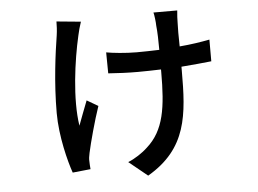

<svg xmlns="http://www.w3.org/2000/svg" viewBox="-50 -667 1100 820"><g transform="rotate(-5 500.0 -257.0)"><path d="M220 -601C220 -585 219 -562 216 -542C204 -467 187 -342 187 -211C187 -111 216 0 233 48L310 40C309 31 308 14 308 6C307 -2 309 -18 312 -30C321 -72 346 -165 367 -226L319 -254C306 -219 289 -178 279 -149C261 -263 284 -429 308 -533C311 -548 318 -574 324 -591ZM864 -467C828 -460 784 -453 735 -449C734 -490 734 -531 735 -548C735 -565 736 -585 738 -603H636C639 -593 643 -561 643 -546C646 -519 647 -480 647 -442C615 -441 582 -440 550 -440C502 -440 447 -446 420 -451L421 -361C460 -358 506 -356 547 -356C582 -356 615 -357 647 -358V-346C647 -196 634 -98 557 -30C535 -9 501 13 473 24L553 89C726 -12 735 -156 735 -345V-362C785 -366 828 -370 864 -374Z"/></g></svg>

Font: Genne Gothic Medium
Style: Regular
Weight: 500
Designer: Ryoko NISHIZUKA (kana & ideographs); Paul D. Hunt (Latin, Greek & Cyrillic); Wenlong ZHANG (bopomofo); Sandoll Communica
Foundry: Adobe Systems Incorporated
Version: Version 1.004;PS 1.004;hotconv 16.6.51;makeotf.lib2.5.65220